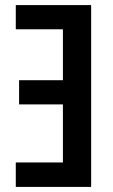

<svg xmlns="http://www.w3.org/2000/svg" viewBox="-20 -734 443 754"><path d="M338 -714H42V-619H227V-419H55V-324H227V-96H42V0H338Z"/></svg>

Font: Noto Sans Display Condensed Medium
Style: Regular
Weight: 500
Width: 3
Designer: Monotype Design Team
Foundry: Monotype Imaging Inc.
Version: Version 1.900